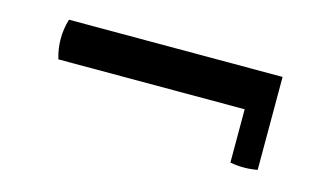

<svg xmlns="http://www.w3.org/2000/svg" viewBox="-42 -588 749 435"><g transform="rotate(15 332.5 -370.5)"><path d="M578 -481V-263Q562 -260 546 -260Q530 -260 514 -263V-388H77Q70 -411 70 -434.5Q70 -458 77 -481Z"/></g></svg>

Font: Halant Semibold
Style: Regular
Weight: 600
Version: Version 1.100;PS 1.0;hotconv 1.0.78;makeotf.lib2.5.61930; tt